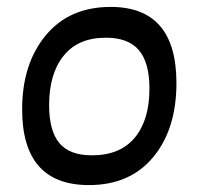

<svg xmlns="http://www.w3.org/2000/svg" viewBox="-20 -527 569 555"><path d="M300 -507Q490 -507 490 -287Q490 -154 423 -73Q356 8 237 8Q44 8 44 -211Q44 -342 112 -424.5Q180 -507 300 -507ZM286 -418Q206 -418 164 -366Q122 -314 122 -223Q122 -149 151.5 -113.5Q181 -78 246 -78Q327 -78 369.5 -129Q412 -180 412 -271Q412 -346 381.5 -382Q351 -418 286 -418Z"/></svg>

Font: Alegreya Sans SC Medium
Style: Italic
Weight: 500
Italic angle: -7°
Designer: Juan Pablo del Peral
Foundry: Huerta Tipografica
Version: Version 2.007